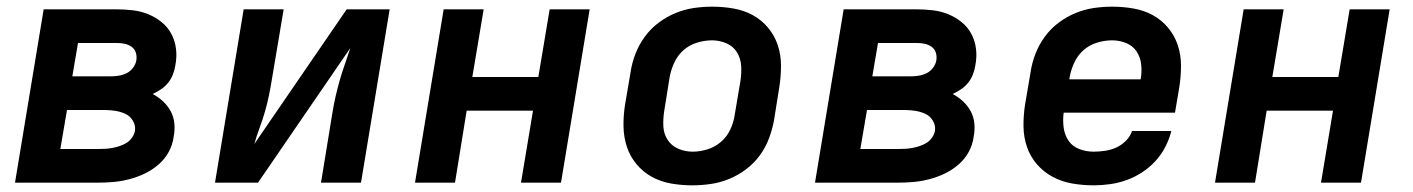

<svg xmlns="http://www.w3.org/2000/svg" viewBox="-20 -548 4240 576"><path d="M25 0 111 -520H331Q355 -520 379.5 -517Q404 -514 425.5 -505Q447 -496 465 -481.5Q483 -467 494 -446.5Q505 -426 508 -401.5Q511 -377 506 -352Q504 -339 499 -325.5Q494 -312 485 -300.5Q476 -289 463.5 -280.5Q451 -272 438 -266Q455 -257 469 -244Q483 -231 492 -214.5Q501 -198 503 -178Q505 -158 501 -138Q498 -114 486 -92Q474 -70 454.5 -53.5Q435 -37 412.5 -26.5Q390 -16 366.5 -10Q343 -4 319.5 -2Q296 0 272 0ZM197 -319H313Q324 -319 336.5 -321Q349 -323 360 -328.5Q371 -334 379 -344.5Q387 -355 389 -367Q391 -379 387.5 -390Q384 -401 375 -407.5Q366 -414 354.5 -416.5Q343 -419 331 -419H214ZM161 -101H272Q283 -101 294 -101.5Q305 -102 316 -104Q327 -106 338 -109.5Q349 -113 359 -119Q369 -125 376 -135Q383 -145 385 -156Q387 -172 378.5 -186Q370 -200 356 -206.5Q342 -213 326 -215.5Q310 -218 293 -218H181Z M625 0 711 -520H831L796 -312Q792 -287 787 -262.5Q782 -238 775 -213.5Q768 -189 759 -165Q750 -141 743 -116L1020 -520H1149L1063 0H943L977 -208Q981 -233 986.5 -257.5Q992 -282 999 -306.5Q1006 -331 1014.5 -355Q1023 -379 1031 -404L754 0Z M1225 0 1311 -520H1431L1397 -317H1595L1629 -520H1749L1663 0H1543L1579 -216H1380L1345 0Z M2057 8Q2024 8 1993 2.5Q1962 -3 1935.5 -17.5Q1909 -32 1889.5 -55.5Q1870 -79 1860.5 -108Q1851 -137 1850.5 -169Q1850 -201 1855 -233L1872 -333Q1876 -360 1886.5 -387Q1897 -414 1914.5 -438Q1932 -462 1956 -480Q1980 -498 2007 -509Q2034 -520 2061.5 -524Q2089 -528 2117 -528Q2149 -528 2180.5 -522.5Q2212 -517 2238.5 -502.5Q2265 -488 2284.5 -464.5Q2304 -441 2313.5 -412Q2323 -383 2323 -351Q2323 -319 2318 -287L2302 -187Q2297 -160 2287 -133Q2277 -106 2259.5 -82Q2242 -58 2218 -40Q2194 -22 2167 -11Q2140 0 2112 4Q2084 8 2057 8ZM2058 -93Q2080 -93 2102.5 -100Q2125 -107 2143 -122.5Q2161 -138 2171 -159.5Q2181 -181 2184 -203L2201 -303Q2205 -327 2203.5 -350Q2202 -373 2191 -391Q2180 -409 2159.5 -418Q2139 -427 2116 -427Q2094 -427 2071 -420Q2048 -413 2030.5 -397.5Q2013 -382 2003 -360.5Q1993 -339 1989 -317L1973 -217Q1969 -193 1970 -170Q1971 -147 1982.5 -129Q1994 -111 2014.5 -102Q2035 -93 2058 -93Z M2425 0 2511 -520H2731Q2755 -520 2779.5 -517Q2804 -514 2825.5 -505Q2847 -496 2865 -481.5Q2883 -467 2894 -446.5Q2905 -426 2908 -401.5Q2911 -377 2906 -352Q2904 -339 2899 -325.5Q2894 -312 2885 -300.5Q2876 -289 2863.5 -280.5Q2851 -272 2838 -266Q2855 -257 2869 -244Q2883 -231 2892 -214.5Q2901 -198 2903 -178Q2905 -158 2901 -138Q2898 -114 2886 -92Q2874 -70 2854.5 -53.5Q2835 -37 2812.5 -26.5Q2790 -16 2766.5 -10Q2743 -4 2719.5 -2Q2696 0 2672 0ZM2597 -319H2713Q2724 -319 2736.5 -321Q2749 -323 2760 -328.5Q2771 -334 2779 -344.5Q2787 -355 2789 -367Q2791 -379 2787.5 -390Q2784 -401 2775 -407.5Q2766 -414 2754.5 -416.5Q2743 -419 2731 -419H2614ZM2561 -101H2672Q2683 -101 2694 -101.5Q2705 -102 2716 -104Q2727 -106 2738 -109.5Q2749 -113 2759 -119Q2769 -125 2776 -135Q2783 -145 2785 -156Q2787 -172 2778.5 -186Q2770 -200 2756 -206.5Q2742 -213 2726 -215.5Q2710 -218 2693 -218H2581Z M3261 8Q3228 8 3196.5 2.5Q3165 -3 3138 -17.5Q3111 -32 3091 -55Q3071 -78 3061 -107Q3051 -136 3050.5 -168Q3050 -200 3055 -233L3072 -333Q3076 -360 3086.5 -387Q3097 -414 3114.5 -438Q3132 -462 3156 -480Q3180 -498 3207 -509Q3234 -520 3261.5 -524Q3289 -528 3317 -528Q3349 -528 3380.5 -522.5Q3412 -517 3438.5 -502.5Q3465 -488 3484.5 -464.5Q3504 -441 3513.5 -412Q3523 -383 3523 -351Q3523 -319 3518 -287L3505 -210H3171Q3168 -187 3171 -165Q3174 -143 3185.5 -126Q3197 -109 3217.5 -101Q3238 -93 3261 -93Q3277 -93 3294.5 -95.5Q3312 -98 3328 -105Q3344 -112 3357.5 -125.5Q3371 -139 3376 -155H3494Q3488 -131 3476 -107.5Q3464 -84 3446 -64.5Q3428 -45 3405.5 -30.5Q3383 -16 3359 -7.5Q3335 1 3310 4.5Q3285 8 3261 8ZM3188 -310H3402Q3406 -333 3403.5 -355Q3401 -377 3389.5 -394Q3378 -411 3358 -419Q3338 -427 3316 -427Q3294 -427 3271 -420Q3248 -413 3230.5 -397.5Q3213 -382 3203 -360.5Q3193 -339 3189 -317Z M3625 0 3711 -520H3831L3797 -317H3995L4029 -520H4149L4063 0H3943L3979 -216H3780L3745 0Z"/></svg>

Font: Iosevka SS04 Extended Oblique
Style: Bold
Weight: 700
Width: 7
Italic angle: -9°
Monospace: yes
Designer: Belleve Invis
Foundry: Belleve Invis
Version: Version 19.0.0; ttfautohint (v1.8.4)